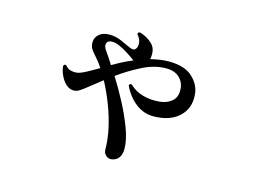

<svg xmlns="http://www.w3.org/2000/svg" viewBox="-85 -690 1171 889"><g transform="rotate(15 500.0 -245.0)"><path d="M511 55Q495 58 482.5 47Q470 36 470 18Q470 -30 458 -83.5Q446 -137 425.5 -190Q405 -243 380 -289Q361 -274 344.5 -261Q328 -248 314 -237Q298 -224 284.5 -215.5Q271 -207 257 -207Q237 -207 220.5 -222Q204 -237 193.5 -259.5Q183 -282 181 -304Q184 -315 194 -311Q205 -298 216 -294Q227 -290 244 -290Q261 -290 288.5 -304.5Q316 -319 350 -339Q340 -355 329.5 -368Q319 -381 309 -392Q296 -406 290 -417.5Q284 -429 284 -445Q284 -468 302 -484Q320 -500 352 -500Q382 -500 408.5 -488Q435 -476 455 -467Q467 -462 474.5 -462Q482 -462 488 -471Q495 -481 493 -499.5Q491 -518 475 -535Q475 -546 485 -546Q518 -537 543.5 -514Q569 -491 564 -450Q564 -445 562 -439Q583 -444 605 -447.5Q627 -451 649 -451Q726 -451 764 -415Q802 -379 805 -332Q810 -268 767 -228Q724 -188 647 -187Q599 -186 560 -216Q521 -246 498 -295Q500 -307 511 -303Q537 -277 575 -266.5Q613 -256 655 -260Q689 -263 712.5 -282.5Q736 -302 734 -340Q733 -372 710 -394.5Q687 -417 646 -417Q590 -417 532 -387.5Q474 -358 423 -321Q454 -272 484 -215Q514 -158 534.5 -103Q555 -48 555 -5Q555 18 544.5 34.5Q534 51 511 55ZM394 -365Q416 -378 440 -390.5Q464 -403 489 -413Q473 -425 450.5 -439.5Q428 -454 406 -463.5Q384 -473 367 -471Q350 -470 346 -456Q342 -442 355 -424Q363 -413 373 -398Q383 -383 394 -365Z"/></g></svg>

Font: Zen Old Mincho Black
Style: Regular
Weight: 900
Designer: Yoshimichi Ohira
Foundry: Positype
Version: Version 1.001